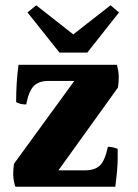

<svg xmlns="http://www.w3.org/2000/svg" viewBox="-20 -796 521 726"><path d="M310 -597H205L84 -749L117 -776L257 -666L398 -776L430 -749ZM422 -551Q429 -526 429 -504.5Q429 -483 426 -465L201 -152H302Q339 -152 358 -170.5Q377 -189 388 -241Q406 -241 425 -233Q425 -227 425 -194Q425 -161 416 -90H38Q30 -115 30 -137Q30 -159 33 -177L261 -490H163Q127 -490 108 -471Q89 -452 79 -401Q56 -401 41 -410Q41 -485 50 -551Z"/></svg>

Font: Halant
Style: Bold
Weight: 700
Designer: Hitesh Malaviya (Devanagari), Satya Rajpurohit (Latin)
Foundry: Indian Type Foundry
Version: Version 1.101;PS 1.0;hotconv 1.0.78;makeotf.lib2.5.61930; tt